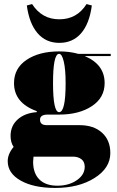

<svg xmlns="http://www.w3.org/2000/svg" viewBox="-20 -697 577 945"><path d="M112 -670 138 -677Q186 -602 272 -602Q359 -602 406 -677L432 -670Q420 -580 379 -533Q338 -486 272 -486Q206 -486 165 -533.5Q124 -581 112 -670ZM271 -133H215Q177 -133 177 -108Q177 -81 210 -81H372Q441 -81 482 -44Q523 -7 523 56Q523 130 445.5 179Q368 228 252 228Q146 228 82 192Q18 156 18 96Q18 61 47 26Q32 4 32 -28Q32 -78 67.5 -109.5Q103 -141 161 -145V-150Q49 -190 49 -288Q49 -361 111 -402.5Q173 -444 271 -444Q323 -444 365 -432H525V-421H397Q495 -380 495 -288Q495 -216 432 -174.5Q369 -133 271 -133ZM271 -145Q303 -145 303 -288Q303 -355 294 -393.5Q285 -432 271 -432Q241 -432 241 -288Q241 -145 271 -145ZM143 99Q143 156 174 186.5Q205 217 262 217Q319 217 358 190Q397 163 397 124Q397 99 380.5 86.5Q364 74 340 74H151H145Q143 90 143 99Z"/></svg>

Font: Arapey Black-Display
Style: Regular
Weight: 900
Designer: Eduardo Rodriguez Tunni
Foundry: Eduardo Rodriguez Tunni
Version: Version 4.000